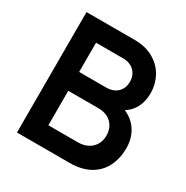

<svg xmlns="http://www.w3.org/2000/svg" viewBox="-165 -857 961 994"><g transform="rotate(30 315.5 -360.0)"><path d="M70 0V-720H355.5Q425 -720 472.8 -691.7Q520.6 -663.3 544.1 -618.2Q567.7 -573.2 567.7 -522.2Q567.7 -482.6 555 -450.5Q542.2 -418.5 518.5 -396.7Q494.8 -374.8 462.7 -365.2L462.3 -390Q506.7 -379.8 538 -354.4Q569.2 -328.9 585.2 -292.7Q601.2 -256.5 601.2 -214Q601.2 -149.4 576.3 -101.3Q551.5 -53.2 502.9 -26.6Q454.3 0 384.5 0ZM369.5 -113.7Q401.2 -113.7 426 -126.4Q450.9 -139.1 465.1 -162.6Q479.3 -186.1 479.3 -217.5Q479.3 -246.8 466.7 -270Q454 -293.1 429.8 -306.5Q405.7 -319.8 372.8 -319.8H192V-113.7ZM353.8 -432.5Q380.1 -432.5 400.8 -442.6Q421.4 -452.8 433.3 -472.5Q445.2 -492.2 445.2 -520.2Q445.2 -545.4 434.2 -565Q423.2 -584.7 402.6 -596Q382 -607.3 353.8 -607.3H192V-432.5Z"/></g></svg>

Font: Manrope
Style: Regular
Weight: 400
Designer: Mikhail Sharanda
Foundry: Mikhail Sharanda
Version: Version 4.503